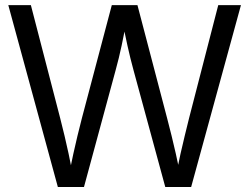

<svg xmlns="http://www.w3.org/2000/svg" viewBox="-20 -748 997 768"><path d="M211.4 0 13.2 -727.5H103.5L220.7 -275.4Q230 -239.7 238.3 -204.3Q246.6 -168.9 254.4 -133.1Q262.2 -97.2 269 -61H258.3Q265.6 -97.2 273.4 -133.1Q281.2 -168.9 289.8 -204.3Q298.3 -239.7 307.6 -275.4L427.2 -727.5H529.8L648.4 -275.4Q657.7 -239.7 666.5 -204.3Q675.3 -168.9 683.3 -133.1Q691.4 -97.2 698.7 -61H687Q694.3 -97.2 702.1 -133.1Q710 -168.9 718.8 -204.3Q727.5 -239.7 736.3 -275.4L853 -727.5H943.8L744.6 0H641.1L514.2 -466.8Q501 -515.1 490 -564.7Q479 -614.3 468.8 -668H487.3Q477.1 -615.2 466.6 -565.9Q456.1 -516.6 442.4 -466.8L315.9 0Z"/></svg>

Font: Inter 28pt
Style: Regular
Weight: 400
Designer: Rasmus Andersson
Foundry: rsms
Version: Version 4.001;git-66647c0bb